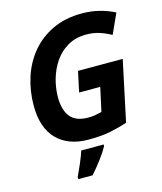

<svg xmlns="http://www.w3.org/2000/svg" viewBox="-135 -823 960 1141"><g transform="rotate(-15 345.0 -252.0)"><path d="M324 10Q200 10 130 -61Q60 -132 60 -268Q60 -359 86.5 -441.5Q113 -524 166 -587.5Q219 -651 297 -688Q375 -725 478 -725Q585 -725 678 -677L622 -554Q586 -574 550 -585.5Q514 -597 471 -597Q405 -597 356.5 -569Q308 -541 276 -494.5Q244 -448 228 -392Q212 -336 212 -280Q212 -201 246 -159Q280 -117 356 -117Q381 -117 399.5 -120.5Q418 -124 439 -129L471 -275H341L368 -401H643L564 -29Q515 -13 460.5 -1.5Q406 10 324 10ZM203 221V208Q217 179 235.5 136Q254 93 264 61H402V71Q384 104 354 144Q324 184 291 221Z"/></g></svg>

Font: Noto IKEA Latin
Style: Bold Italic
Weight: 700
Italic angle: -12°
Designer: Monotype Design Team
Foundry: Monotype Imaging Inc.
Version: Version 1.0